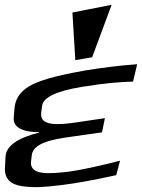

<svg xmlns="http://www.w3.org/2000/svg" viewBox="-72 -754 590 798"><path d="M57 -82 60 -109C66 -160 147 -175 219 -185L352 -204L364 -263L250 -246C175 -235 93 -227 99 -284L103 -314C107 -349 161 -375 268 -393L290 -396C355 -407 418 -413 481 -415L498 -487C427 -482 355 -473 281 -461C215 -449 164 -438 127 -427C45 -403 -7 -370 -12 -301L-15 -263C-18 -218 38 -204 90 -205V-203C0 -180 -46 -147 -49 -104L-51 -62C-56 -12 -29 13 21 20C74 27 110 24 185 15C244 8 320 -6 411 -26L427 -86C336 -63 267 -48 217 -41C135 -31 51 -24 57 -82ZM311 -516 392 -734 229 -702 241 -504Z"/></svg>

Font: Gamestation Warped
Style: Italic
Weight: 400
Designer: Jonas Hecksher
Foundry: Jonas Hecksher, Playtypeª, e-types AS
Version: Version 1.003